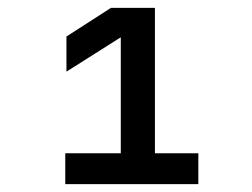

<svg xmlns="http://www.w3.org/2000/svg" viewBox="-20 -850 640 488"><path d="M145.9 -382V-460.5H287V-755.2L148.9 -667.9V-757.2L262 -830H373.8V-460.5H484.1V-382Z"/></svg>

Font: Pitagon Sans Mono
Style: Regular
Weight: 400
Monospace: yes
Designer: Travis Tran
Foundry: Pitagon
Version: Version 1.001;gftools[0.9.26]